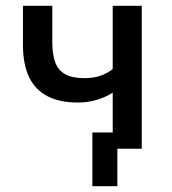

<svg xmlns="http://www.w3.org/2000/svg" viewBox="-20 -512 593 661"><path d="M384 129H298V-56H450V0H384ZM368 0V-193Q343 -177 312.5 -168Q282 -159 249 -159Q184 -159 142 -181.5Q100 -204 79.5 -248Q59 -292 59 -358V-492H160V-367Q160 -324 170.5 -296.5Q181 -269 205.5 -256Q230 -243 271 -243Q300 -243 323.5 -250.5Q347 -258 368 -274V-492H468V0Z"/></svg>

Font: Nunito Sans 10pt SemiCondensed SemiBold
Style: Regular
Weight: 600
Width: 4
Designer: Vernon Adams
Foundry: Vernon Adams
Version: Version 3.101;gftools[0.9.27]